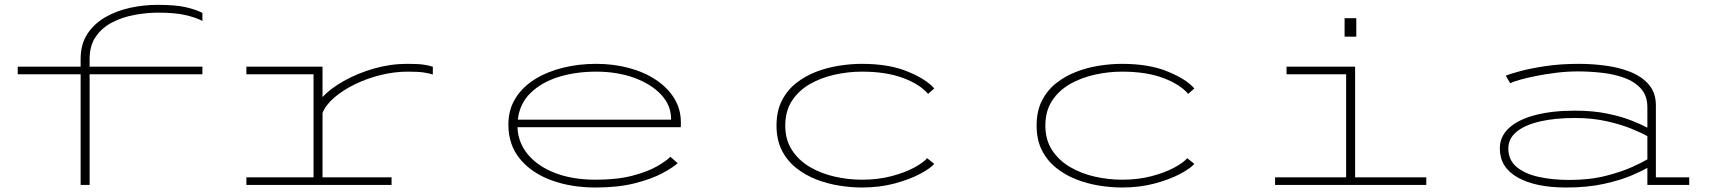

<svg xmlns="http://www.w3.org/2000/svg" viewBox="-20 -782 7280 812"><path d="M321 0V-468H55V-500H321V-533Q321 -594.5 349.2 -638Q377.5 -681.5 424.5 -708.8Q471.5 -736 529.2 -748.8Q587 -761.5 646 -761.5Q721 -761.5 763.5 -752Q806 -742.5 836 -727.5V-693.5Q807 -708.5 763.2 -718.5Q719.5 -728.5 649 -728.5Q601 -728.5 550 -719.2Q499 -710 455.8 -688Q412.5 -666 385.8 -628Q359 -590 359 -533V-500H836V-468H359V0Z M1022 0V-32H1306V-468H1022V-500H1344V-371.5Q1376.5 -407 1433.5 -439.2Q1490.5 -471.5 1560.5 -491.8Q1630.5 -512 1701.5 -512Q1747.5 -512 1770 -508.8Q1792.5 -505.5 1810.5 -500V-467Q1792.5 -472.5 1770.2 -475.8Q1748 -479 1704 -479Q1647 -479 1589 -464.5Q1531 -450 1480 -425Q1429 -400 1393 -368.8Q1357 -337.5 1344 -304V-32H1636V0Z M2499 11Q2395 11 2311.5 -19.8Q2228 -50.5 2179 -110Q2130 -169.5 2130 -255Q2130 -317.5 2159.5 -365.5Q2189 -413.5 2240.8 -446Q2292.5 -478.5 2359.5 -495.2Q2426.5 -512 2501 -512Q2575 -512 2640 -494.5Q2705 -477 2754.2 -444.2Q2803.5 -411.5 2831.5 -366Q2859.5 -320.5 2859.5 -264.5Q2859.5 -261 2859.5 -254.5Q2859.5 -248 2859 -244H2168.5Q2171 -178.5 2212.8 -128.5Q2254.5 -78.5 2328 -50.2Q2401.5 -22 2499 -22Q2590.5 -22 2655 -39Q2719.5 -56 2759 -78.8Q2798.5 -101.5 2815 -119L2846 -92Q2826 -73.5 2780.8 -49.2Q2735.5 -25 2665 -7Q2594.5 11 2499 11ZM2501 -479Q2414.5 -479 2342.2 -456.5Q2270 -434 2223.8 -388.8Q2177.5 -343.5 2170 -276H2818V-280Q2818 -337 2775.8 -382Q2733.5 -427 2661.8 -453Q2590 -479 2501 -479Z M3625 11Q3579 11 3529 3Q3479 -5 3432 -23.2Q3385 -41.5 3347 -71.8Q3309 -102 3286.5 -146.2Q3264 -190.5 3264 -251Q3264 -312 3286.5 -356.2Q3309 -400.5 3347 -430.5Q3385 -460.5 3432 -478.5Q3479 -496.5 3529 -504.2Q3579 -512 3625 -512Q3738.5 -512 3817.2 -480Q3896 -448 3931 -408L3905 -385Q3870.5 -425.5 3799.2 -452.2Q3728 -479 3625 -479Q3567.5 -479 3510 -466.2Q3452.5 -453.5 3405.2 -426.5Q3358 -399.5 3329.5 -356Q3301 -312.5 3301 -251Q3301 -190.5 3329.5 -147Q3358 -103.5 3405.2 -75.8Q3452.5 -48 3510 -35Q3567.5 -22 3625 -22Q3693.5 -22 3750.2 -37Q3807 -52 3846.2 -73.2Q3885.5 -94.5 3901 -113L3931 -89Q3915.5 -70.5 3871.8 -47Q3828 -23.5 3764.2 -6.2Q3700.5 11 3625 11Z M4725 11Q4679 11 4629 3Q4579 -5 4532 -23.2Q4485 -41.5 4447 -71.8Q4409 -102 4386.5 -146.2Q4364 -190.5 4364 -251Q4364 -312 4386.5 -356.2Q4409 -400.5 4447 -430.5Q4485 -460.5 4532 -478.5Q4579 -496.5 4629 -504.2Q4679 -512 4725 -512Q4838.5 -512 4917.2 -480Q4996 -448 5031 -408L5005 -385Q4970.5 -425.5 4899.2 -452.2Q4828 -479 4725 -479Q4667.5 -479 4610 -466.2Q4552.5 -453.5 4505.2 -426.5Q4458 -399.5 4429.5 -356Q4401 -312.5 4401 -251Q4401 -190.5 4429.5 -147Q4458 -103.5 4505.2 -75.8Q4552.5 -48 4610 -35Q4667.5 -22 4725 -22Q4793.5 -22 4850.2 -37Q4907 -52 4946.2 -73.2Q4985.5 -94.5 5001 -113L5031 -89Q5015.5 -70.5 4971.8 -47Q4928 -23.5 4864.2 -6.2Q4800.5 11 4725 11Z M5666.5 -705H5716V-627H5666.5ZM5372.5 0V-32H5673V-468H5421V-500H5711V-32H6012V0Z M6603 11Q6474 11 6398.5 -31.5Q6323 -74 6323 -154Q6323 -205 6362 -240.8Q6401 -276.5 6472.5 -295.2Q6544 -314 6641 -314Q6717.5 -314 6777.8 -301.5Q6838 -289 6880.5 -272Q6923 -255 6947 -242V-328Q6947 -376.5 6920.5 -406.5Q6894 -436.5 6850.2 -452.5Q6806.5 -468.5 6755 -474.2Q6703.5 -480 6653 -480Q6607.5 -480 6561 -474.2Q6514.5 -468.5 6474 -460.2Q6433.5 -452 6405 -443.8Q6376.5 -435.5 6367 -430L6348 -462Q6364.5 -469 6408.8 -481Q6453 -493 6517 -502.5Q6581 -512 6657 -512Q6714.5 -512 6772 -504.2Q6829.5 -496.5 6877.2 -477Q6925 -457.5 6954 -423.2Q6983 -389 6983 -336V-32H7124V0H6947V-72Q6926.5 -60 6880.8 -40.2Q6835 -20.5 6765.2 -4.8Q6695.5 11 6603 11ZM6617 -21Q6703.5 -21 6771.8 -38.5Q6840 -56 6885 -76.8Q6930 -97.5 6947 -108V-206Q6925 -219 6881.2 -237Q6837.5 -255 6776.2 -269Q6715 -283 6640 -283Q6555.5 -283 6492.2 -268.2Q6429 -253.5 6394 -224.8Q6359 -196 6359 -154Q6359 -105 6394.2 -75.8Q6429.5 -46.5 6488 -33.8Q6546.5 -21 6617 -21Z"/></svg>

Font: Trispace Expanded Thin
Style: Regular
Weight: 100
Width: 7
Designer: Tyler Finck
Foundry: Etcetera Type Company
Version: Version 1.210; ttfautohint (v1.8.3)